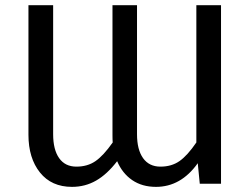

<svg xmlns="http://www.w3.org/2000/svg" viewBox="-20 -709 973 741"><path d="M737.8 -689H833V0H751L743.2 -79.1Q678.2 12.2 582 12.2Q528.3 12.2 490.2 -13.9Q452.1 -40 432.1 -86.9Q393.1 -36.1 350.8 -12Q308.6 12.2 257.8 12.2Q178.7 12.2 134.3 -43.2Q89.8 -98.6 89.8 -189V-689H185.1V-190.9Q185.1 -131.3 208.3 -98.6Q231.4 -65.9 274.9 -65.9Q317.4 -65.9 348.1 -86.9Q378.9 -107.9 415 -159.2Q414.1 -168.9 414.1 -189V-689H508.8V-190.9Q508.8 -131.3 532.2 -98.6Q555.7 -65.9 599.1 -65.9Q642.1 -65.9 672.6 -87.2Q703.1 -108.4 737.8 -159.2Z"/></svg>

Font: FiraGO
Style: Regular
Weight: 400
Designer: bBox Type
Foundry: bBox Type GmbH
Version: Version 1.001;PS 001.001;hotconv 1.0.88;makeotf.lib2.5.64775